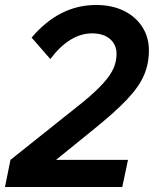

<svg xmlns="http://www.w3.org/2000/svg" viewBox="-26 -751 618 771"><path d="M-6 0 16 -109 307 -341Q358 -383 387.5 -415.5Q417 -448 429.5 -476Q442 -504 442 -534Q442 -572 415.5 -594.5Q389 -617 344 -617Q254 -617 176 -514L101 -600Q212 -731 360 -731Q423 -731 470.5 -708Q518 -685 545 -643.5Q572 -602 572 -548Q572 -495 552 -448.5Q532 -402 483 -350.5Q434 -299 347 -229L199 -109H488L465 0Z"/></svg>

Font: Wix Madefor Text
Style: Bold Italic
Weight: 700
Italic angle: -12°
Designer: Dalton Maag Ltd
Foundry: Dalton Maag Ltd
Version: Version 3.100